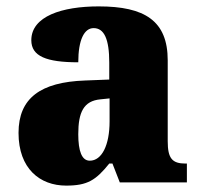

<svg xmlns="http://www.w3.org/2000/svg" viewBox="-20 -571 628 601"><path d="M187 10C254 10 280 -7 322 -59H332L355 0H565V-59H561C519 -59 505 -75 505 -129V-382C505 -506 433 -551 289 -551C174 -551 78 -520 78 -445C78 -395 125 -376 225 -376C225 -447 244 -483 273 -483C306 -483 322 -449 322 -375V-322L246 -319C107 -314 38 -264 38 -155C38 -43 105 10 187 10ZM261 -68C236 -68 225 -98 225 -151C225 -220 242 -255 294 -260L323 -263V-191C323 -117 299 -68 261 -68Z"/></svg>

Font: Noto Serif Devanagari SemiCondensed Black
Style: Regular
Weight: 900
Width: 4
Designer: Universal Thirst, Indian Type Foundry and the Monotype Design Team
Foundry: Monotype Imaging Inc.
Version: Version 2.004